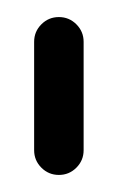

<svg xmlns="http://www.w3.org/2000/svg" viewBox="-20 -779 138 225"><path d="M78 -603Q78 -591 69.5 -582.5Q61 -574 49 -574Q37 -574 28.5 -582.5Q20 -591 20 -603V-730Q20 -742 28.5 -750.5Q37 -759 49 -759Q61 -759 69.5 -750.5Q78 -742 78 -730Z"/></svg>

Font: Hanken Light
Style: Light
Weight: 300
Designer: Alfredo Marco Pradil
Foundry: Hanken Design Co.
Version: Version 2.06 2014